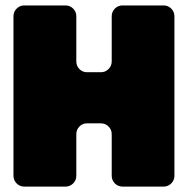

<svg xmlns="http://www.w3.org/2000/svg" viewBox="-20 -690 695 710"><path d="M393.1 -40V-193.8Q393.1 -210.4 381.3 -222.2Q369.6 -233.9 353 -233.9H301.8Q285.2 -233.9 273.7 -222.2Q262.2 -210.4 262.2 -193.8V-40Q262.2 -23.4 250.5 -11.7Q238.8 0 222.2 0H69.8Q53.2 0 41.5 -11.7Q29.8 -23.4 29.8 -40V-629.9Q29.8 -646.5 41.5 -658.2Q53.2 -669.9 69.8 -669.9H222.2Q238.8 -669.9 250.5 -658.2Q262.2 -646.5 262.2 -629.9V-462.9Q262.2 -446.3 273.7 -434.6Q285.2 -422.9 301.8 -422.9H353Q369.6 -422.9 381.3 -434.6Q393.1 -446.3 393.1 -462.9V-629.9Q393.1 -646.5 404.8 -658.2Q416.5 -669.9 433.1 -669.9H585Q601.6 -669.9 613.3 -658.2Q625 -646.5 625 -629.9V-40Q625 -23.4 613.3 -11.7Q601.6 0 585 0H433.1Q416.5 0 404.8 -11.7Q393.1 -23.4 393.1 -40Z"/></svg>

Font: Don José
Style: Regular
Weight: 900
Designer: Cristian Tournier
Version: Version 1.000